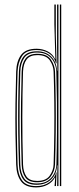

<svg xmlns="http://www.w3.org/2000/svg" viewBox="-20 -820 349 846"><path d="M249.8 0H243.8V-800H249.8ZM237.5 0H231.8L233 -91.5H231.5Q229.5 -52.2 205 -29Q180.5 -5.8 141 -5.8Q99.5 -5.8 82.2 -29.8Q65 -53.8 63.5 -94Q61 -170 60.2 -236Q59.5 -302 60.2 -367.1Q61 -432.2 63.5 -505.5Q64.8 -544.5 82.4 -569.2Q100 -594 143 -594Q182 -594 205.4 -570.6Q228.8 -547.2 231.2 -508.8H232.8L231.5 -609V-800H237.5ZM142.8 -11.5Q173.2 -11.5 191.9 -24.6Q210.5 -37.8 219.4 -57.2Q228.2 -76.8 228.5 -95.5Q230.5 -168.5 231 -235.4Q231.5 -302.2 230.9 -368.4Q230.2 -434.5 228.2 -504.2Q227.8 -523 219.4 -542.5Q211 -562 192.6 -575.2Q174.2 -588.5 143.8 -588.5Q102.5 -588.5 86.5 -564.5Q70.5 -540.5 69.5 -504.8Q67.2 -432 66.5 -365.8Q65.8 -299.5 66.5 -233.2Q67.2 -167 69.5 -94Q70.8 -56.8 86.6 -34.1Q102.5 -11.5 142.8 -11.5ZM143.5 -17Q106.8 -17 91.8 -38.1Q76.8 -59.2 75.5 -94Q73.2 -173.2 72.5 -240Q71.8 -306.8 72.6 -370.9Q73.5 -435 75.5 -505.5Q76.8 -541 92.5 -562Q108.2 -583 144.5 -583Q187.5 -583 204.6 -557.1Q221.8 -531.2 222.5 -504Q224.8 -434 225.5 -368.4Q226.2 -302.8 225.5 -235.9Q224.8 -169 222.5 -95.8Q221.8 -67 203.5 -42Q185.2 -17 143.5 -17ZM143.8 -22.8Q182.8 -22.8 199.1 -46Q215.5 -69.2 216.2 -95.8Q218.5 -169.8 219.2 -237.1Q220 -304.5 219.2 -370Q218.5 -435.5 216.2 -504Q215.5 -530.2 199.6 -553.8Q183.8 -577.2 144.8 -577.2Q111.5 -577.2 97.1 -557.6Q82.8 -538 81.5 -504.5Q78.5 -403 78.4 -303.5Q78.2 -204 81.5 -95Q82.8 -61.8 96.6 -42.2Q110.5 -22.8 143.8 -22.8ZM139.2 5.8Q92.8 5.8 72.9 -20.9Q53 -47.5 51.2 -94Q49 -165 48.1 -231.2Q47.2 -297.5 48.1 -364.6Q49 -431.8 51.2 -505Q53 -551.8 73.4 -578.5Q93.8 -605.2 140.8 -605.2Q167 -605.2 189.6 -593.9Q212.2 -582.5 222.5 -560H224L219.5 -712.5V-800H225.8V-666.8L229.2 -541.2H226.8Q218 -571 195 -585.2Q172 -599.5 141.5 -599.5Q94 -599.5 76.5 -571.8Q59 -544 57.5 -505Q55 -432.8 54.2 -366.2Q53.5 -299.8 54.4 -233.1Q55.2 -166.5 57.5 -94Q58.8 -52.5 76.8 -26.2Q94.8 0 140 0Q174.5 0 198 -17.4Q221.5 -34.8 227.8 -60.8H229.2L226.5 0H220.5L220.8 -5.2L223.2 -37.8H221.8Q211.5 -17.8 189.5 -6Q167.5 5.8 139.2 5.8Z"/></svg>

Font: Big Shoulders Inline Display Thin ExtraLight
Style: Regular
Weight: 250
Version: Version 2.002